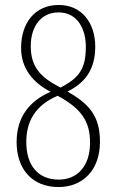

<svg xmlns="http://www.w3.org/2000/svg" viewBox="-20 -744 469 774"><path d="M216 10C312 10 383 -56 383 -173C383 -281 334 -328 252 -375C321 -409 364 -462 364 -556C364 -651 310 -724 217 -724C118 -724 65 -648 65 -551C65 -467 114 -410 184 -374C99 -337 47 -273 47 -171C47 -63 109 10 216 10ZM224 -391C145 -431 104 -473 104 -558C104 -638 146 -694 216 -694C294 -694 326 -625 326 -556C326 -472 304 -432 224 -391ZM217 -20C131 -20 86 -80 86 -171C86 -253 120 -318 212 -358C309 -306 343 -254 343 -169C343 -73 291 -20 217 -20Z"/></svg>

Font: Noto Serif Lao ExtraCondensed ExtraLight
Style: Regular
Weight: 200
Width: 2
Designer: Monotype Design Team
Foundry: Monotype Imaging Inc.
Version: Version 2.003